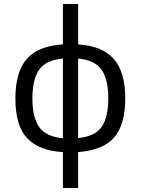

<svg xmlns="http://www.w3.org/2000/svg" viewBox="-20 -748 704 961"><path d="M294.9 192.9V13.2Q176.8 6.8 116.9 -55.2Q57.1 -117.2 57.1 -254.9Q57.1 -388.7 114.3 -453.4Q171.4 -518.1 294.9 -525.9V-728H371.1V-525.9Q493.2 -517.6 550 -452.4Q606.9 -387.2 606.9 -254.9Q606.9 -125 551.8 -60.5Q496.6 3.9 371.1 13.2V192.9ZM142.1 -254.9Q142.1 -162.1 175.5 -113Q209 -64 294.9 -56.2V-455.1Q208 -446.8 175 -397.9Q142.1 -349.1 142.1 -254.9ZM522 -254.9Q522 -349.1 489 -397.9Q456.1 -446.8 371.1 -455.1V-57.1Q456.1 -64.9 489 -113.5Q522 -162.1 522 -254.9Z"/></svg>

Font: Lorenzo Sans
Style: Regular
Weight: 400
Foundry: Intel Corporation
Version: Version 1.00; ttfautohint (v1.5)